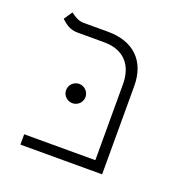

<svg xmlns="http://www.w3.org/2000/svg" viewBox="-113 -719 811 827"><g transform="rotate(20 293.0 -306.0)"><path d="M65.9 0H440.4V-404.8C440.4 -520 370.6 -585.9 254.4 -585.9H141.6C117.2 -585.9 96.7 -600.6 82 -611.8L55.7 -573.2C72.8 -558.1 93.8 -537.6 131.3 -537.6H254.4C340.8 -537.6 392.1 -486.8 392.1 -395V-47.4H65.9ZM214.8 -244.1C239.3 -244.1 259.3 -263.7 259.3 -288.1C259.3 -312.5 239.3 -332.5 214.8 -332.5C190.4 -332.5 170.4 -312.5 170.4 -288.1C170.4 -263.7 190.4 -244.1 214.8 -244.1Z"/></g></svg>

Font: Cascadia Mono PL ExtraLight
Style: Regular
Weight: 200
Monospace: yes
Designer: Aaron Bell
Foundry: Saja Typeworks
Version: Version 2404.023